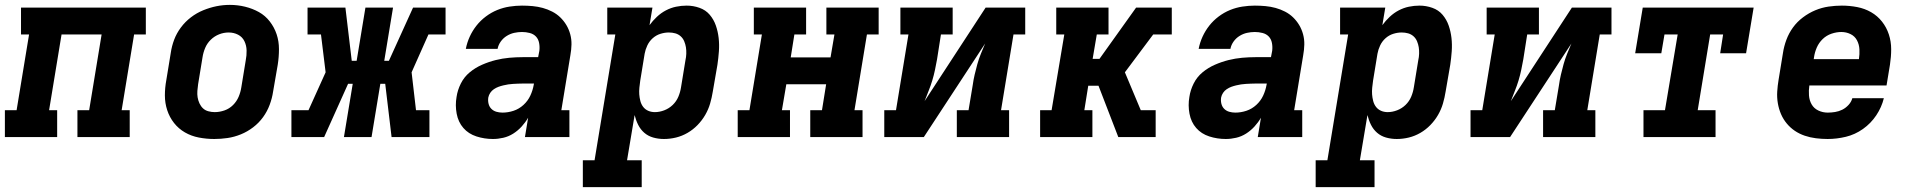

<svg xmlns="http://www.w3.org/2000/svg" viewBox="-21 -561 7841 786"><path d="M-1 0V-110H47L98 -420H65V-530H576V-420H528L477 -110H510V0H296V-110H344L395 -420H231L180 -110H213V0Z M856 8Q824 8 793 2Q762 -4 736 -19Q710 -34 691.5 -57.5Q673 -81 663.5 -110Q654 -139 654 -170.5Q654 -202 660 -234L678 -344Q682 -372 692 -398.5Q702 -425 719.5 -448.5Q737 -472 760.5 -490Q784 -508 811 -519Q838 -530 865 -535.5Q892 -541 920 -541Q952 -541 982.5 -533.5Q1013 -526 1039 -511.5Q1065 -497 1083.5 -473Q1102 -449 1111.5 -420.5Q1121 -392 1121 -360Q1121 -328 1116 -296L1097 -186Q1093 -159 1083 -132Q1073 -105 1056 -81.5Q1039 -58 1015.5 -40Q992 -22 965 -11Q938 0 910.5 4Q883 8 856 8ZM858 -102Q878 -102 898 -109Q918 -116 933 -131Q948 -146 956 -165Q964 -184 967 -204L985 -314Q989 -334 988.5 -354.5Q988 -375 979.5 -392.5Q971 -410 953.5 -419Q936 -428 915 -428Q895 -428 876 -420.5Q857 -413 842 -398.5Q827 -384 819 -365Q811 -346 808 -326L790 -216Q788 -203 787 -189Q786 -175 788 -162.5Q790 -150 795.5 -138Q801 -126 810 -117.5Q819 -109 832 -105.5Q845 -102 858 -102Z M1172 0V-110H1242L1312 -265L1293 -420H1238V-530H1393L1419 -312H1439L1475 -530H1588L1552 -312H1571L1670 -530H1803V-420H1733L1664 -265L1682 -110H1737V0H1582L1556 -218H1536L1500 0H1387L1423 -218H1404L1306 0Z M1997 8Q1962 8 1929.5 -2.5Q1897 -13 1876 -37Q1855 -61 1848.5 -95.5Q1842 -130 1848 -164Q1852 -192 1865.5 -219Q1879 -246 1902 -265Q1925 -284 1952.5 -296Q1980 -308 2008 -315Q2036 -322 2064 -324.5Q2092 -327 2119 -327H2182L2187 -353Q2189 -369 2186 -385Q2183 -401 2173 -411.5Q2163 -422 2147.5 -426Q2132 -430 2116 -430Q2100 -430 2084 -426.5Q2068 -423 2053.5 -414Q2039 -405 2029 -391Q2019 -377 2016 -361H1886Q1891 -387 1902 -411Q1913 -435 1929.5 -456Q1946 -477 1968 -493.5Q1990 -510 2014.5 -520Q2039 -530 2065 -534Q2091 -538 2116 -538Q2138 -538 2159.5 -536Q2181 -534 2201 -528.5Q2221 -523 2239.5 -513.5Q2258 -504 2272.5 -490Q2287 -476 2297.5 -458.5Q2308 -441 2313.5 -420.5Q2319 -400 2318.5 -378.5Q2318 -357 2314 -335L2277 -110H2310V0H2128L2141 -79Q2130 -60 2114.5 -43Q2099 -26 2080 -14Q2061 -2 2039.5 3Q2018 8 1997 8ZM2036 -100Q2059 -100 2081.5 -107.5Q2104 -115 2122 -131.5Q2140 -148 2150 -169.5Q2160 -191 2164 -214L2165 -219H2119Q2109 -219 2099 -218.5Q2089 -218 2079 -217.5Q2069 -217 2059.5 -215.5Q2050 -214 2039.5 -211.5Q2029 -209 2019.5 -205.5Q2010 -202 2001 -196Q1992 -190 1986 -181Q1980 -172 1978 -162Q1976 -149 1979 -136.5Q1982 -124 1990.5 -115.5Q1999 -107 2011 -103.5Q2023 -100 2036 -100Z M2365 205V95H2413L2498 -420H2465V-530H2650L2638 -458Q2651 -476 2668 -492Q2685 -508 2705 -518.5Q2725 -529 2746.5 -533.5Q2768 -538 2790 -538Q2817 -538 2842.5 -529Q2868 -520 2884.5 -500.5Q2901 -481 2909.5 -456.5Q2918 -432 2921 -405.5Q2924 -379 2922 -351Q2920 -323 2916 -296L2897 -186Q2893 -161 2886 -137Q2879 -113 2866 -90.5Q2853 -68 2834.5 -49Q2816 -30 2793.5 -17Q2771 -4 2746.5 2Q2722 8 2697 8Q2674 8 2653 2Q2632 -4 2616.5 -17.5Q2601 -31 2591.5 -50Q2582 -69 2577 -90Q2577 -90 2577 -90Q2577 -90 2577 -90L2546 95H2606V205ZM2660 -102Q2679 -102 2698.5 -109.5Q2718 -117 2733 -131.5Q2748 -146 2756 -165Q2764 -184 2767 -204L2785 -314Q2788 -327 2788.5 -341Q2789 -355 2787 -367.5Q2785 -380 2780 -392Q2775 -404 2765.5 -412.5Q2756 -421 2743.5 -424.5Q2731 -428 2717 -428Q2700 -428 2682.5 -422.5Q2665 -417 2651 -404.5Q2637 -392 2629 -375Q2621 -358 2618 -341L2600 -231Q2598 -217 2596.5 -202.5Q2595 -188 2596 -174.5Q2597 -161 2600.5 -147.5Q2604 -134 2612 -123.5Q2620 -113 2632.5 -107.5Q2645 -102 2660 -102Z M2999 0V-110H3047L3098 -420H3065V-530H3279V-420H3231L3216 -326H3379L3395 -420H3362V-530H3576V-420H3528L3477 -110H3510V0H3296V-110H3344L3361 -216H3198L3180 -110H3213V0Z M3599 0V-110H3647L3698 -420H3665V-530H3879V-420H3831L3815 -318Q3811 -296 3806.5 -274.5Q3802 -253 3795.5 -231.5Q3789 -210 3780.5 -189Q3772 -168 3764 -147L4014 -530H4176V-420H4128L4077 -110H4110V0H3896V-110H3944L3961 -212Q3964 -234 3969 -255.5Q3974 -277 3980 -298.5Q3986 -320 3994.5 -341Q4003 -362 4012 -383L3761 0Z M4237 0V-110H4284L4336 -420H4303V-530H4517V-420H4469L4452 -320H4480L4630 -530H4776V-420H4700L4584 -265L4649 -110H4710V0H4557L4476 -210H4434L4418 -110H4451V0Z M4997 8Q4962 8 4929.5 -2.5Q4897 -13 4876 -37Q4855 -61 4848.5 -95.5Q4842 -130 4848 -164Q4852 -192 4865.5 -219Q4879 -246 4902 -265Q4925 -284 4952.5 -296Q4980 -308 5008 -315Q5036 -322 5064 -324.5Q5092 -327 5119 -327H5182L5187 -353Q5189 -369 5186 -385Q5183 -401 5173 -411.5Q5163 -422 5147.5 -426Q5132 -430 5116 -430Q5100 -430 5084 -426.5Q5068 -423 5053.5 -414Q5039 -405 5029 -391Q5019 -377 5016 -361H4886Q4891 -387 4902 -411Q4913 -435 4929.5 -456Q4946 -477 4968 -493.5Q4990 -510 5014.5 -520Q5039 -530 5065 -534Q5091 -538 5116 -538Q5138 -538 5159.5 -536Q5181 -534 5201 -528.5Q5221 -523 5239.5 -513.5Q5258 -504 5272.5 -490Q5287 -476 5297.5 -458.5Q5308 -441 5313.5 -420.5Q5319 -400 5318.5 -378.5Q5318 -357 5314 -335L5277 -110H5310V0H5128L5141 -79Q5130 -60 5114.5 -43Q5099 -26 5080 -14Q5061 -2 5039.5 3Q5018 8 4997 8ZM5036 -100Q5059 -100 5081.5 -107.5Q5104 -115 5122 -131.5Q5140 -148 5150 -169.5Q5160 -191 5164 -214L5165 -219H5119Q5109 -219 5099 -218.5Q5089 -218 5079 -217.5Q5069 -217 5059.5 -215.5Q5050 -214 5039.5 -211.5Q5029 -209 5019.5 -205.5Q5010 -202 5001 -196Q4992 -190 4986 -181Q4980 -172 4978 -162Q4976 -149 4979 -136.5Q4982 -124 4990.5 -115.5Q4999 -107 5011 -103.5Q5023 -100 5036 -100Z M5365 205V95H5413L5498 -420H5465V-530H5650L5638 -458Q5651 -476 5668 -492Q5685 -508 5705 -518.5Q5725 -529 5746.5 -533.5Q5768 -538 5790 -538Q5817 -538 5842.5 -529Q5868 -520 5884.5 -500.5Q5901 -481 5909.5 -456.5Q5918 -432 5921 -405.5Q5924 -379 5922 -351Q5920 -323 5916 -296L5897 -186Q5893 -161 5886 -137Q5879 -113 5866 -90.5Q5853 -68 5834.5 -49Q5816 -30 5793.5 -17Q5771 -4 5746.5 2Q5722 8 5697 8Q5674 8 5653 2Q5632 -4 5616.5 -17.5Q5601 -31 5591.5 -50Q5582 -69 5577 -90Q5577 -90 5577 -90Q5577 -90 5577 -90L5546 95H5606V205ZM5660 -102Q5679 -102 5698.5 -109.5Q5718 -117 5733 -131.5Q5748 -146 5756 -165Q5764 -184 5767 -204L5785 -314Q5788 -327 5788.5 -341Q5789 -355 5787 -367.5Q5785 -380 5780 -392Q5775 -404 5765.5 -412.5Q5756 -421 5743.5 -424.5Q5731 -428 5717 -428Q5700 -428 5682.5 -422.5Q5665 -417 5651 -404.5Q5637 -392 5629 -375Q5621 -358 5618 -341L5600 -231Q5598 -217 5596.5 -202.5Q5595 -188 5596 -174.5Q5597 -161 5600.5 -147.5Q5604 -134 5612 -123.5Q5620 -113 5632.5 -107.5Q5645 -102 5660 -102Z M5999 0V-110H6047L6098 -420H6065V-530H6279V-420H6231L6215 -318Q6211 -296 6206.5 -274.5Q6202 -253 6195.5 -231.5Q6189 -210 6180.5 -189Q6172 -168 6164 -147L6414 -530H6576V-420H6528L6477 -110H6510V0H6296V-110H6344L6361 -212Q6364 -234 6369 -255.5Q6374 -277 6380 -298.5Q6386 -320 6394.5 -341Q6403 -362 6412 -383L6161 0Z M6707 0V-110H6795L6847 -420H6793L6780 -343H6673L6704 -530H7158L7127 -343H7021L7033 -420H6980L6929 -110H7002V0Z M7461 8Q7437 8 7413 5Q7389 2 7367 -5.5Q7345 -13 7326.5 -25.5Q7308 -38 7293.5 -55.5Q7279 -73 7270 -94Q7261 -115 7257 -138.5Q7253 -162 7254.5 -186Q7256 -210 7260 -234L7278 -344Q7282 -371 7292 -398Q7302 -425 7319 -448.5Q7336 -472 7360 -490Q7384 -508 7410.5 -519Q7437 -530 7464.5 -534Q7492 -538 7519 -538Q7551 -538 7582 -532Q7613 -526 7639 -511Q7665 -496 7683.5 -472.5Q7702 -449 7711.5 -420Q7721 -391 7721 -359.5Q7721 -328 7716 -296L7702 -211H7386Q7383 -191 7384.5 -170.5Q7386 -150 7395.5 -133.5Q7405 -117 7423 -108.5Q7441 -100 7461 -100Q7476 -100 7491.5 -102.5Q7507 -105 7521 -112Q7535 -119 7546.5 -131.5Q7558 -144 7562 -159H7691Q7682 -122 7660 -89Q7638 -56 7605.5 -33Q7573 -10 7535.5 -1Q7498 8 7461 8ZM7404 -319H7589Q7592 -339 7591 -359Q7590 -379 7581 -396Q7572 -413 7554.5 -421.5Q7537 -430 7517 -430Q7497 -430 7476.5 -423Q7456 -416 7440.5 -401Q7425 -386 7416.5 -366.5Q7408 -347 7405 -326Z"/></svg>

Font: Iosevka Slab XBdExObl
Style: Regular
Weight: 800
Width: 7
Italic angle: -9°
Monospace: yes
Designer: Belleve Invis
Foundry: Belleve Invis
Version: Version 11.1.0; ttfautohint (v1.8.3)